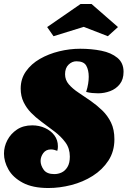

<svg xmlns="http://www.w3.org/2000/svg" viewBox="-25 -925 644 965"><path d="M218 20Q139 20 89.5 -6.5Q40 -33 17.5 -73Q-5 -113 -5 -153Q-5 -188 12 -220.5Q29 -253 60.5 -274Q92 -295 137 -295Q172 -295 201.5 -281.5Q231 -268 248.5 -244.5Q266 -221 266 -190Q266 -185 265.5 -179Q265 -173 263 -167Q255 -170 247 -172Q239 -174 231 -174Q206 -174 192.5 -155.5Q179 -137 179 -116Q179 -94 194.5 -72Q210 -50 248 -50Q267 -50 284.5 -58Q302 -66 314 -85.5Q326 -105 326 -138Q326 -179 304 -209Q282 -239 249 -264Q216 -289 181 -315Q154 -335 131 -358.5Q108 -382 93.5 -412Q79 -442 79 -480Q79 -529 105.5 -566.5Q132 -604 175.5 -629Q219 -654 272 -667Q325 -680 378 -680Q435 -680 484.5 -670Q534 -660 565 -634.5Q596 -609 596 -564Q596 -526 577 -502Q558 -478 528.5 -467Q499 -456 468 -456Q454 -456 438.5 -457.5Q423 -459 408 -463Q415 -485 418 -504Q421 -523 421 -539Q421 -573 408.5 -595Q396 -617 359 -617Q337 -617 319.5 -600Q302 -583 302 -552Q302 -523 321 -501Q340 -479 369.5 -459.5Q399 -440 432 -417Q462 -396 489 -370Q516 -344 533 -309Q550 -274 550 -225Q550 -164 520 -118Q490 -72 441 -41Q392 -10 333.5 5Q275 20 218 20ZM244 -743 212 -789 380 -905H435L568 -789L517 -743L396 -790Z"/></svg>

Font: Sansita Swashed Light Black
Style: Regular
Weight: 900
Version: Version 1.003